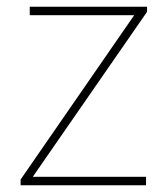

<svg xmlns="http://www.w3.org/2000/svg" viewBox="-20 -548 496 568"><path d="M412 0V-25H77L415 -513V-528H68V-503H377L41 -17V0Z"/></svg>

Font: Noto Sans Gurmukhi Thin
Style: Regular
Weight: 100
Designer: Jelle Bosma - Monotype Design Team
Foundry: Monotype Imaging Inc.
Version: Version 2.004